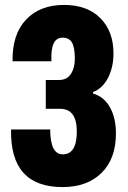

<svg xmlns="http://www.w3.org/2000/svg" viewBox="-20 -750 518 780"><path d="M234 10Q20 10 25 -224H184Q184 -123 235 -123Q292 -123 292 -216Q292 -308 224 -308H166V-425H219Q252 -425 268 -449.5Q284 -474 284 -512Q284 -557 272.5 -577Q261 -597 234 -597Q184 -597 189 -501H31Q29 -610 85.5 -670Q142 -730 240 -730Q334 -730 387.5 -676.5Q441 -623 441 -533Q441 -477 419 -434Q397 -391 358 -376V-370Q403 -357 427 -313.5Q451 -270 451 -208Q451 -105 392.5 -47.5Q334 10 234 10Z"/></svg>

Font: Mona Sans Condensed ExtraBold
Style: Regular
Weight: 800
Width: 3
Designer: Deni Anggara
Foundry: GitHub
Version: Version 1.001;gftools[0.9.33]